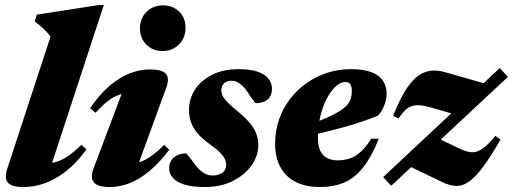

<svg xmlns="http://www.w3.org/2000/svg" viewBox="-20 -738 2065 773"><path d="M183.5 -591Q175 -602 165.5 -612Q156 -622 145 -631.5Q134 -641 120 -651.5L128 -679L379.5 -718H398L175 -37.5L142.5 -79.5Q172.5 -78 198.2 -84Q224 -90 250.5 -107.2Q277 -124.5 308 -155.5L328 -136.5Q288.5 -82 246 -48.8Q203.5 -15.5 160.5 -0.2Q117.5 15 75.5 15Q26.5 15 11.5 -3Q-3.5 -21 10 -61Z M357 -61 484 -398 517 -364Q487.5 -365 463.8 -357.8Q440 -350.5 416.5 -332.8Q393 -315 364.5 -284L343 -302.5Q380.5 -358 420.8 -392.2Q461 -426.5 502 -442.5Q543 -458.5 583.5 -458.5Q632.5 -458.5 648 -440.8Q663.5 -423 649 -384L522.5 -37.5L486.5 -78Q515 -77.5 539 -84.5Q563 -91.5 587.2 -108.5Q611.5 -125.5 641 -154.5L661.5 -135Q622 -83 582.2 -49.8Q542.5 -16.5 502.5 -0.8Q462.5 15 422.5 15Q373.5 15 358 -3.5Q342.5 -22 357 -61ZM543.5 -623.5Q543.5 -651 555.8 -672Q568 -693 589 -704.8Q610 -716.5 636.5 -716.5Q675 -716.5 701 -691.5Q727 -666.5 727 -625.5Q727 -598.5 714.8 -577.5Q702.5 -556.5 681.5 -544.5Q660.5 -532.5 634 -532.5Q595.5 -532.5 569.5 -558Q543.5 -583.5 543.5 -623.5Z M729.5 -120.5Q733.5 -116 741 -107.2Q748.5 -98.5 766 -74.5Q784 -51 801 -41.2Q818 -31.5 835.5 -31.5Q852.5 -31.5 864.8 -36.8Q877 -42 883.8 -51.2Q890.5 -60.5 890.5 -74Q890.5 -86 885.2 -97.8Q880 -109.5 865.2 -124.2Q850.5 -139 822 -159.5Q793.5 -180 775.8 -200.8Q758 -221.5 749.5 -244.8Q741 -268 741 -295.5Q741 -340.5 765.2 -377.5Q789.5 -414.5 834.2 -437Q879 -459.5 940 -459.5Q989.5 -459.5 1019 -448.8Q1048.5 -438 1061.8 -420Q1075 -402 1075 -380Q1075 -361.5 1067 -348.8Q1059 -336 1044 -329.2Q1029 -322.5 1008.5 -322.5Q1005 -327.5 997.8 -336.8Q990.5 -346 977 -367Q963 -388 946.5 -400.5Q930 -413 913.5 -413Q892 -413 881.5 -402Q871 -391 871 -374Q871 -363 876.5 -351.8Q882 -340.5 897.5 -324.8Q913 -309 942.5 -285Q972 -260.5 989 -239Q1006 -217.5 1013 -196.5Q1020 -175.5 1020 -154Q1020 -111 992.8 -72.2Q965.5 -33.5 917 -9.2Q868.5 15 805 15Q754 15 722.2 5Q690.5 -5 675.8 -22Q661 -39 661 -60Q661 -78.5 669.5 -92Q678 -105.5 693.8 -113Q709.5 -120.5 729.5 -120.5Z M1370.5 -408Q1355.5 -408 1339.8 -396.5Q1324 -385 1309.5 -364.2Q1295 -343.5 1284 -315.5Q1273 -287.5 1266.5 -254.2Q1260 -221 1260 -184.5Q1260 -135.5 1281 -114Q1302 -92.5 1339 -92.5Q1366 -92.5 1388.8 -100.2Q1411.5 -108 1432.5 -127Q1453.5 -146 1474.5 -179.5H1505Q1474 -102.5 1439 -60.2Q1404 -18 1362.2 -1.5Q1320.5 15 1269 15Q1209 15 1168.5 -6.5Q1128 -28 1107.8 -67Q1087.5 -106 1087.5 -159Q1087.5 -210.5 1103.2 -256.2Q1119 -302 1147.5 -339.2Q1176 -376.5 1214.2 -403.5Q1252.5 -430.5 1297.8 -445Q1343 -459.5 1392.5 -459.5Q1445.5 -459.5 1477 -446.8Q1508.5 -434 1522.5 -412Q1536.5 -390 1536.5 -362.5Q1536.5 -337.5 1527.2 -314Q1518 -290.5 1502 -272.5Q1473 -260.5 1438.2 -248.8Q1403.5 -237 1365.8 -226.5Q1328 -216 1289 -206.5Q1250 -197 1212.5 -189.5L1214 -232Q1260 -248.5 1292.2 -262.5Q1324.5 -276.5 1345 -289.2Q1365.5 -302 1376.8 -314.5Q1388 -327 1392.2 -341Q1396.5 -355 1396.5 -371.5Q1396.5 -384 1393.8 -392Q1391 -400 1385.2 -404Q1379.5 -408 1370.5 -408Z M1522.5 -25 1992 -464 2025 -428.5 1555 10ZM1584 -261 1562.5 -271.5Q1585.5 -328.5 1608 -366.8Q1630.5 -405 1655 -426Q1679.5 -447 1707.8 -452.2Q1736 -457.5 1769.5 -448L1950 -396.5L1824.5 -273.5L1716.5 -305Q1690 -312.5 1671 -314Q1652 -315.5 1637.8 -310.8Q1623.5 -306 1610.8 -293.5Q1598 -281 1584 -261ZM1760.5 -5 1610.5 -77 1729.5 -188 1830.5 -139.5Q1852 -129.5 1869 -126.2Q1886 -123 1902 -128.8Q1918 -134.5 1935.5 -149.5Q1953 -164.5 1974.5 -191L1995 -176Q1953.5 -103.5 1921.8 -62Q1890 -20.5 1864 -4Q1838 12.5 1813.2 10.5Q1788.5 8.5 1760.5 -5Z"/></svg>

Font: Newsreader 24pt ExtraBold
Style: Italic
Weight: 800
Italic angle: -17°
Designer: Hugues Gentile
Foundry: Production Type
Version: Version 1.003